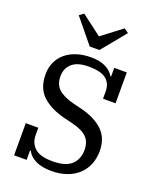

<svg xmlns="http://www.w3.org/2000/svg" viewBox="-171 -1041 937 1151"><g transform="rotate(20 297.5 -465.0)"><path d="M299 12Q237 12 197.5 -8Q158 -28 143 -60H138V0H58V-205H138V-159Q138 -108 172 -76.5Q206 -45 285 -45Q369 -45 406.5 -80Q444 -115 444 -174Q444 -225 415.5 -254Q387 -283 323 -299L270 -312Q175 -335 122 -384Q69 -433 69 -521Q69 -564 85 -599Q101 -634 130 -658.5Q159 -683 200 -696.5Q241 -710 292 -710Q350 -710 386.5 -691Q423 -672 438 -643H443V-698H523V-501H443V-547Q443 -598 409.5 -625.5Q376 -653 296 -653Q226 -653 191.5 -622Q157 -591 157 -541Q157 -489 188 -460Q219 -431 288 -413L338 -401Q431 -378 481.5 -329.5Q532 -281 532 -199Q532 -153 516.5 -114.5Q501 -76 471.5 -48Q442 -20 398.5 -4Q355 12 299 12ZM135 -922 163 -942 292 -844 421 -942 449 -922 323 -768H261Z"/></g></svg>

Font: IBM Plex Serif Text
Style: Regular
Weight: 450
Designer: Mike Abbink, Paul van der Laan, Pieter van Rosmalen
Foundry: Bold Monday
Version: Version 3.001